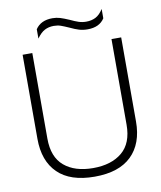

<svg xmlns="http://www.w3.org/2000/svg" viewBox="-95 -943 868 1034"><g transform="rotate(-10 339.5 -426.5)"><path d="M169 -821Q198 -865 262 -865Q284 -865 303.5 -859Q323 -853 353 -840Q378 -828 397.5 -821.5Q417 -815 439 -815Q468 -815 490.5 -826.5Q513 -838 532 -868V-817Q504 -773 439 -773Q414 -773 392.5 -779.5Q371 -786 344 -799Q317 -811 300 -817Q283 -823 262 -823Q234 -823 212 -811.5Q190 -800 169 -770ZM70 -239V-699H123V-231Q123 -130 181 -81Q239 -32 339 -32Q439 -32 497.5 -81Q556 -130 556 -231V-699H609V-239Q609 -118 540.5 -51.5Q472 15 339 15Q206 15 138 -51.5Q70 -118 70 -239Z"/></g></svg>

Font: Prompt ExtraLight
Style: Regular
Weight: 275
Designer: Katatrad Team
Foundry: CadsonDemak
Version: Version 1.001